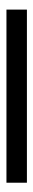

<svg xmlns="http://www.w3.org/2000/svg" viewBox="232 -158 105 610"><g transform="rotate(-90 285.0 147.5)"><path d="M10 115H560V180H10Z"/></g></svg>

Font: Madhuban
Style: Regular
Weight: 400
Designer: jaikishan Patel
Foundry: MagicType
Version: Version 1.000